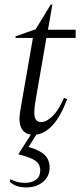

<svg xmlns="http://www.w3.org/2000/svg" viewBox="-20 -580 351 840"><path d="M94 240Q72 240 53 233.5Q34 227 23 215L25 205H28Q55 220 88 220Q120 220 138 206Q156 192 156 166Q156 138 134.5 123Q113 108 60 95L115 9Q65 2 65 -63Q65 -70 66.5 -79Q68 -88 69 -98L124 -414H48V-421L136 -452L202 -560H209L190 -450H311V-414H183L135 -137Q133 -123 131.5 -111Q130 -99 130 -90Q130 -66 137.5 -56Q145 -46 160 -46Q184 -46 211 -73Q238 -100 260 -152L274 -146Q244 -68 209.5 -31.5Q175 5 139 9L105 63Q152 76 174.5 97Q197 118 197 154Q197 192 168 216Q139 240 94 240Z"/></svg>

Font: Spectral Light
Style: Italic
Weight: 300
Italic angle: -10°
Designer: Jean-Baptiste Levee
Foundry: Production Type
Version: Version 2.001